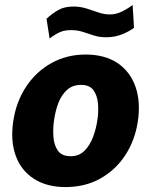

<svg xmlns="http://www.w3.org/2000/svg" viewBox="-20 -748 612 778"><path d="M245.5 10Q169.5 10 117.8 -23.2Q66 -56.5 44 -116.2Q22 -176 33.5 -255.5Q45.5 -336.5 86.5 -397.8Q127.5 -459 189.5 -493Q251.5 -527 326.5 -527Q404.5 -527 455.8 -492.8Q507 -458.5 528.8 -397.2Q550.5 -336 538.5 -255.5Q526.5 -178 487 -118.2Q447.5 -58.5 386 -24.2Q324.5 10 245.5 10ZM266.5 -115Q300 -115 322 -136.8Q344 -158.5 356.8 -192.2Q369.5 -226 374.5 -261Q380 -295.5 377 -328.5Q374 -361.5 358.5 -382.8Q343 -404 308 -404Q273.5 -404 251 -383.2Q228.5 -362.5 216.2 -329.8Q204 -297 199 -261Q194 -227 196.5 -193.2Q199 -159.5 214.8 -137.2Q230.5 -115 266.5 -115ZM181 -592 168.5 -672Q190.5 -692.5 215.5 -707Q240.5 -721.5 277 -721.5Q305.5 -721.5 330.8 -713.5Q356 -705.5 379 -697.5Q402 -689.5 424.5 -689.5Q451.5 -689.5 475.8 -702Q500 -714.5 517.5 -727.5L523 -635.5Q504.5 -621 474.8 -609Q445 -597 411 -597Q383 -597 360.5 -604.2Q338 -611.5 315.8 -618.8Q293.5 -626 267.5 -626Q242.5 -626 224 -618.2Q205.5 -610.5 181 -592Z"/></svg>

Font: Public Sans Thin ExtraBold
Style: Italic
Weight: 800
Italic angle: -8°
Version: Version 2.001